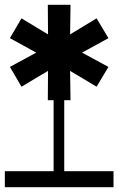

<svg xmlns="http://www.w3.org/2000/svg" viewBox="-28 -762 490 795"><path d="M170 -347 171 -486 185 -477 61 -403 13 -485 146 -557V-531L13 -604L61 -686L185 -611L171 -603L170 -742H264L262 -603L248 -611L372 -686L421 -604L288 -531V-557L421 -485L372 -403L248 -477L262 -486L264 -347ZM-8 13V-53H442V13ZM194 0V-397H238V0Z"/></svg>

Font: Montserrat Underline Thin
Style: Bold
Weight: 700
Version: Version 9.000